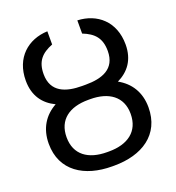

<svg xmlns="http://www.w3.org/2000/svg" viewBox="-138 -870 908 991"><g transform="rotate(-20 315.5 -375.0)"><path d="M309.7 -355.1H321C421.9 -355.1 491.5 -308.2 491.5 -213.1C491.5 -115.1 421.9 -68.2 321 -68.2H309.7C207.4 -68.2 139.2 -115.1 139.2 -211.6C139.2 -308.2 207.4 -355.1 309.7 -355.1ZM41.2 -211.6C41.2 -62.5 157.7 9.9 309.7 9.9H321C473 9.9 589.5 -62.5 589.5 -213.1C589.5 -296.9 549.7 -356.5 486.5 -391.3C548.3 -421.2 589.5 -473.7 589.5 -558.2C589.5 -684.7 504.3 -755.7 397.7 -759.9V-687.5C458.8 -663.4 491.5 -629.3 491.5 -558.2C491.5 -458.8 414.8 -433.2 325.3 -433.2H305.4C217.3 -433.2 139.2 -458.8 139.2 -558.2C139.2 -629.3 171.9 -663.4 233 -687.5V-759.9C126.4 -755.7 41.2 -684.7 41.2 -558.2C41.2 -473.7 82.4 -420.8 144.5 -391.3C81 -356.2 41.2 -296.2 41.2 -211.6Z"/></g></svg>

Font: Magic Ui Pro
Style: Regular
Weight: 400
Designer: Stefan Endress, Andreas Faust
Version: Version 1.000;FEAKit 1.0